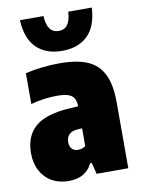

<svg xmlns="http://www.w3.org/2000/svg" viewBox="-90 -859 683 931"><g transform="rotate(-10 252.0 -393.5)"><path d="M467 -323V0H311L297 -56H289Q257.5 11 172 11Q126 11 90.2 -9.2Q54.5 -29.5 34.8 -66.8Q15 -104 15 -153Q15 -237 66.5 -282.2Q118 -327.5 233 -335L280 -338Q279 -363.5 270.5 -378Q262 -392.5 242.2 -399.2Q222.5 -406 187 -406Q157 -406 122.8 -401.5Q88.5 -397 58 -388V-540Q95 -549 140 -554Q185 -559 226 -559Q312.5 -559 364.8 -536.2Q417 -513.5 442 -462Q467 -410.5 467 -323ZM280 -142V-229.5L257 -228Q230 -226.5 216 -212.8Q202 -199 202 -175Q202 -153 213.2 -141.5Q224.5 -130 243 -130Q264 -130 280 -142ZM74 -798H190Q194 -714 251 -714Q308 -714 312 -798H428Q423 -705 376.2 -660.5Q329.5 -616 251 -616Q172.5 -616 125.8 -660.5Q79 -705 74 -798Z"/></g></svg>

Font: Encode Sans Condensed Black
Style: Regular
Weight: 900
Width: 3
Designer: Multiple Designers
Foundry: Impallari Type
Version: Version 2.000